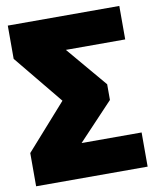

<svg xmlns="http://www.w3.org/2000/svg" viewBox="-80 -758 663 819"><g transform="rotate(-10 251.5 -348.0)"><path d="M493 -696V-551H236L384 -376V-308L233 -148H493V0H10V-144L184 -340L10 -552V-696Z"/></g></svg>

Font: Fira Sans Black
Style: Regular
Weight: 900
Designer: Carrois Corporate & Edenspiekermann AG
Foundry: Carrois Corporate GbR & Edenspiekermann AG
Version: Version 4.203